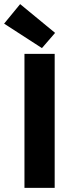

<svg xmlns="http://www.w3.org/2000/svg" viewBox="-42 -914 363 934"><path d="M-22 -799 162 -680 226 -754 56 -894ZM77 -652V0H224V-652Z"/></svg>

Font: Cambridge Sans Bold
Style: Regular
Weight: 700
Version: Version 2.020;PS 002.020;hotconv 1.0.88;makeotf.lib2.5.64775